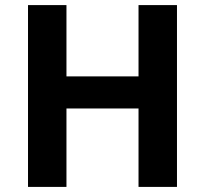

<svg xmlns="http://www.w3.org/2000/svg" viewBox="-20 -734 805 754"><path d="M675 0H524V-308H241V0H90V-714H241V-434H524V-714H675Z"/></svg>

Font: Noto Sans Balinese
Style: Regular
Weight: 400
Designer: Aditya Bayu, David Williams
Foundry: David Williams
Version: Version 2.003